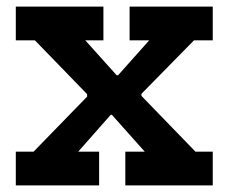

<svg xmlns="http://www.w3.org/2000/svg" viewBox="-20 -563 694 583"><path d="M569 -440.5 375 -243 409.5 -318.5V-233.5L374 -308.5L573.5 -102.5H626V0H360.5V-102.5H419.5L287.5 -250.5L355 -214.5H272L348 -250.5L217.5 -102.5H281V0H28V-102.5H82L279 -305L244.5 -230.5V-315L280.5 -240L86 -440.5H28V-543H294V-440.5H239L367 -298L299 -334.5H382.5L306 -298L433 -440.5H373.5V-543H626V-440.5Z"/></svg>

Font: Hepta Slab SemiBold
Style: Regular
Weight: 600
Designer: Michael LaGattuta
Foundry: Michael LaGattuta
Version: Version 1.102